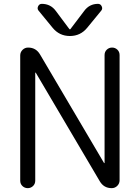

<svg xmlns="http://www.w3.org/2000/svg" viewBox="-20 -977 726 997"><path d="M85 -39V-689Q85 -706 97 -718Q109 -730 126 -730Q167 -730 188 -694L520 -131Q520 -130 522 -130Q523 -130 523 -131V-691Q523 -708 534.5 -719Q546 -730 562 -730Q578 -730 589.5 -719Q601 -708 601 -691V-41Q601 -24 589 -12Q577 0 560 0Q519 0 498 -36L166 -599Q166 -600 164 -600Q163 -600 163 -599V-39Q163 -22 151.5 -11Q140 0 124 0Q108 0 96.5 -11Q85 -22 85 -39ZM417 -920Q444 -957 489 -957Q502 -957 508 -944.5Q514 -932 506 -922L433 -833Q398 -790 343 -790Q288 -790 253 -833L180 -922Q172 -932 178 -944.5Q184 -957 197 -957Q243 -957 270 -920L341 -825H343H345Z"/></svg>

Font: Rounded Mplus 1c
Style: Regular
Weight: 400
Version: Version 1.059.20150529